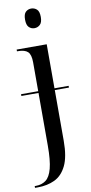

<svg xmlns="http://www.w3.org/2000/svg" viewBox="-116 -788 506 1069"><g transform="rotate(-10 137.5 -253.5)"><path d="M143 -636Q125 -636 112 -648.5Q99 -661 99 -692Q99 -723 112 -735Q125 -747 143 -747Q161 -747 174.5 -735Q188 -723 188 -692Q188 -661 174.5 -648.5Q161 -636 143 -636ZM-9 240V230H-2Q31 230 54.5 212.5Q78 195 90 149.5Q102 104 102 21V-277H5V-287H102V-450Q102 -494 85 -510Q68 -526 29 -526H24V-536H194V-287H274V-277H194V10Q194 100 169.5 150Q145 200 103 220Q61 240 7 240Z"/></g></svg>

Font: Noto Serif Display SemiCondensed
Style: Regular
Weight: 400
Width: 4
Designer: Monotype Design Team
Foundry: Monotype Imaging Inc.
Version: Version 2.009